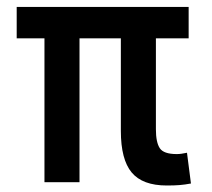

<svg xmlns="http://www.w3.org/2000/svg" viewBox="-20 -538 626 567"><path d="M472.7 9.8Q400.9 9.8 368.9 -28.6Q336.9 -66.9 336.9 -151.4V-517.6H440.4V-156.2Q440.4 -117.7 451.9 -100.3Q463.4 -83 502 -83Q508.8 -83 515.9 -84Q522.9 -85 532.2 -86.9L543.9 3.9Q525.9 7.3 510.7 8.5Q495.6 9.8 472.7 9.8ZM111.3 0V-517.6H214.8V0ZM29.3 -424.8V-517.6H537.1V-424.8Z"/></svg>

Font: Cascadia Code PL
Style: Regular
Weight: 400
Monospace: yes
Designer: Aaron Bell
Foundry: Saja Typeworks
Version: Version 2102.003